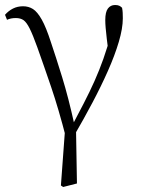

<svg xmlns="http://www.w3.org/2000/svg" viewBox="-20 -542 564 766"><path d="M223 198 242 -60 244 10Q214 -107 184 -195Q154 -283 129 -353Q111 -403 98.5 -428Q86 -453 74 -461.5Q62 -470 43 -470Q23 -470 8 -463L0 -483Q14 -499 32 -508Q50 -517 72 -517Q94 -517 111.5 -506Q129 -495 146.5 -464Q164 -433 183 -374Q203 -315 228 -234Q253 -153 277 -44L283 -43L287 190L232 204ZM278 -5 262 -30Q291 -85 314.5 -130.5Q338 -176 357 -218.5Q376 -261 392.5 -307.5Q409 -354 424 -410L415 -315Q409 -361 406 -387.5Q403 -414 401.5 -431Q400 -448 400 -462Q400 -494 410.5 -508Q421 -522 439 -522Q450 -522 456 -519Q462 -516 467 -511Q469 -501 469.5 -491Q470 -481 470 -469Q470 -429 454 -375Q438 -321 410.5 -259Q383 -197 348.5 -132Q314 -67 278 -5Z"/></svg>

Font: Early Summer Mincho VF
Style: Regular
Weight: 250
Designer: GuiWonder
Version: Version 1.002